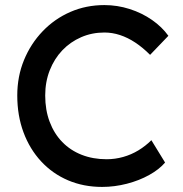

<svg xmlns="http://www.w3.org/2000/svg" viewBox="-20 -726 719 756"><path d="M48 -350Q48 -425 74.5 -489.5Q101 -554 148 -603Q195 -652 257 -679Q319 -706 391 -706Q442 -706 490.5 -690.5Q539 -675 578.5 -647.5Q618 -620 643 -585L571 -510Q542 -539 512.5 -558.5Q483 -578 452.5 -588Q422 -598 391 -598Q342 -598 299.5 -579.5Q257 -561 225.5 -528Q194 -495 176 -449.5Q158 -404 158 -350Q158 -293 175.5 -246.5Q193 -200 225 -167Q257 -134 301.5 -116.5Q346 -99 400 -99Q433 -99 465 -108Q497 -117 525 -134Q553 -151 576 -174L630 -86Q607 -59 567.5 -37Q528 -15 479.5 -2.5Q431 10 382 10Q309 10 248 -16Q187 -42 142 -90.5Q97 -139 72.5 -205Q48 -271 48 -350Z"/></svg>

Font: Mach
Style: Regular
Weight: 400
Version: Version 1.002